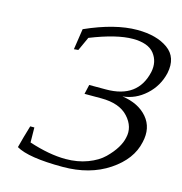

<svg xmlns="http://www.w3.org/2000/svg" viewBox="-109 -826 894 942"><g transform="rotate(15 337.5 -355.0)"><path d="M197 -555 213 -661Q361 -727 474 -727Q572 -727 630 -685.5Q688 -644 671 -561Q655 -492 603.5 -445.5Q552 -399 487 -393Q571 -381 615 -329.5Q659 -278 641 -202Q622 -111 526 -47Q430 17 293 17Q119 17 56 -20Q69 -71 88 -134H109L110 -58Q214 -24 296 -24Q357 -24 407.5 -43Q458 -62 488 -91.5Q518 -121 535 -149Q552 -177 557 -202Q571 -259 526.5 -308Q482 -357 389 -357H304L315 -405H400Q562 -405 593 -546Q604 -600 573 -639.5Q542 -679 464 -679Q382 -679 251 -627Q244 -610 219 -557Q213 -557 206.5 -556Q200 -555 197 -555Z"/></g></svg>

Font: Afta serif
Style: Italic
Weight: 400
Italic angle: -12°
Designer: parq.ink
Foundry: Oriol Esparraguera Font
Version: Version 1.000